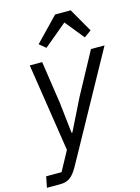

<svg xmlns="http://www.w3.org/2000/svg" viewBox="-160 -843 820 1121"><g transform="rotate(-15 250.0 -282.5)"><path d="M288 -765 150 -622 189 -590 328 -706 421 -591 464 -622 382 -765ZM300 -261 207 -73H202L181 -261L143 -516H68L150 16L86 134H-7L-20 200H60C112 200 138 177 171 117L520 -516H438Z"/></g></svg>

Font: Braiins Sans
Style: Italic
Weight: 400
Italic angle: -11.31°
Designer: Mike Abbink, Paul van der Laan, Pieter van Rosmalen, Jiri Chlebus, Lubos Buracinsky
Foundry: Bold Monday, Sudetype
Version: Version 1.000;hotconv 1.0.109;makeotfexe 2.5.65596